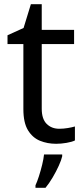

<svg xmlns="http://www.w3.org/2000/svg" viewBox="-20 -679 401 920"><path d="M264 -62Q284 -62 305 -65.5Q326 -69 339 -73V-6Q325 1 299 5.5Q273 10 249 10Q207 10 171.5 -4.5Q136 -19 114 -55Q92 -91 92 -156V-468H16V-510L93 -545L128 -659H180V-536H335V-468H180V-158Q180 -109 203.5 -85.5Q227 -62 264 -62ZM278 70Q274 88 261.5 115.5Q249 143 232.5 171Q216 199 198 221H150V209Q158 192 166.5 165.5Q175 139 182 110.5Q189 82 191 61H278Z"/></svg>

Font: Noto Sans Nushu
Style: Regular
Weight: 400
Designer: Lisa Huang
Foundry: Lisa Huang
Version: Version 1.003; ttfautohint (v1.8.4.7-5d5b)